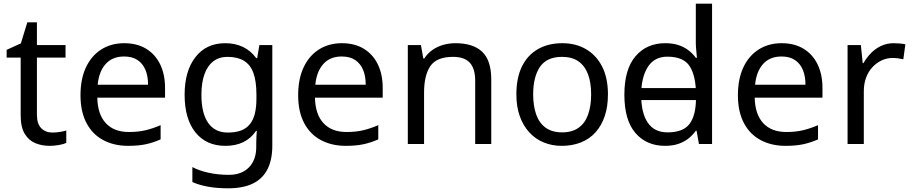

<svg xmlns="http://www.w3.org/2000/svg" viewBox="-20 -780 4939 1040"><path d="M264 -62Q284 -62 305 -65.5Q326 -69 339 -73V-6Q325 1 299 5.5Q273 10 249 10Q207 10 171.5 -4.5Q136 -19 114 -55Q92 -91 92 -156V-468H16V-510L93 -545L128 -659H180V-536H335V-468H180V-158Q180 -109 203.5 -85.5Q227 -62 264 -62Z M653 -546Q722 -546 771.5 -516Q821 -486 847.5 -431.5Q874 -377 874 -304V-251H507Q509 -160 553.5 -112.5Q598 -65 678 -65Q729 -65 768.5 -74.5Q808 -84 850 -102V-25Q809 -7 769 1.5Q729 10 674 10Q598 10 539.5 -21Q481 -52 448.5 -113.5Q416 -175 416 -264Q416 -352 445.5 -415Q475 -478 528.5 -512Q582 -546 653 -546ZM652 -474Q589 -474 552.5 -433.5Q516 -393 509 -321H782Q782 -367 768 -401Q754 -435 725.5 -454.5Q697 -474 652 -474Z M1200 -546Q1253 -546 1295.5 -526Q1338 -506 1368 -465H1373L1385 -536H1455V9Q1455 85 1429 136.5Q1403 188 1350 214Q1297 240 1215 240Q1157 240 1108.5 231.5Q1060 223 1022 206V125Q1060 145 1111 156Q1162 167 1220 167Q1289 167 1328.5 126.5Q1368 86 1368 16V-5Q1368 -17 1369 -39.5Q1370 -62 1371 -71H1367Q1339 -30 1297.5 -10Q1256 10 1201 10Q1097 10 1038.5 -63Q980 -136 980 -267Q980 -395 1038.5 -470.5Q1097 -546 1200 -546ZM1212 -472Q1167 -472 1135.5 -448Q1104 -424 1087.5 -378Q1071 -332 1071 -266Q1071 -167 1107.5 -114.5Q1144 -62 1214 -62Q1255 -62 1284 -72.5Q1313 -83 1332 -105.5Q1351 -128 1360 -163Q1369 -198 1369 -246V-267Q1369 -340 1352.5 -385Q1336 -430 1301 -451Q1266 -472 1212 -472Z M1832 -546Q1901 -546 1950.5 -516Q2000 -486 2026.5 -431.5Q2053 -377 2053 -304V-251H1686Q1688 -160 1732.5 -112.5Q1777 -65 1857 -65Q1908 -65 1947.5 -74.5Q1987 -84 2029 -102V-25Q1988 -7 1948 1.5Q1908 10 1853 10Q1777 10 1718.5 -21Q1660 -52 1627.5 -113.5Q1595 -175 1595 -264Q1595 -352 1624.5 -415Q1654 -478 1707.5 -512Q1761 -546 1832 -546ZM1831 -474Q1768 -474 1731.5 -433.5Q1695 -393 1688 -321H1961Q1961 -367 1947 -401Q1933 -435 1904.5 -454.5Q1876 -474 1831 -474Z M2447 -546Q2543 -546 2592 -499.5Q2641 -453 2641 -349V0H2554V-343Q2554 -408 2525 -440Q2496 -472 2434 -472Q2345 -472 2311 -422Q2277 -372 2277 -278V0H2189V-536H2260L2273 -463H2278Q2296 -491 2322.5 -509.5Q2349 -528 2381 -537Q2413 -546 2447 -546Z M3273 -269Q3273 -202 3255.5 -150.5Q3238 -99 3205.5 -63Q3173 -27 3126.5 -8.5Q3080 10 3023 10Q2970 10 2925 -8.5Q2880 -27 2847 -63Q2814 -99 2795.5 -150.5Q2777 -202 2777 -269Q2777 -358 2807 -419.5Q2837 -481 2893 -513.5Q2949 -546 3026 -546Q3099 -546 3154.5 -513.5Q3210 -481 3241.5 -419.5Q3273 -358 3273 -269ZM2868 -269Q2868 -206 2884.5 -159.5Q2901 -113 2936 -88Q2971 -63 3025 -63Q3079 -63 3114 -88Q3149 -113 3165.5 -159.5Q3182 -206 3182 -269Q3182 -333 3165 -378Q3148 -423 3113.5 -447.5Q3079 -472 3024 -472Q2942 -472 2905 -418Q2868 -364 2868 -269Z M3411 -238V-303H3787V-238ZM3582 10Q3482 10 3422 -59.5Q3362 -129 3362 -267Q3362 -405 3422.5 -475.5Q3483 -546 3583 -546Q3625 -546 3656 -535.5Q3687 -525 3710 -507Q3733 -489 3749 -467H3755Q3754 -480 3751.5 -505.5Q3749 -531 3749 -546V-760H3837V0H3766L3753 -72H3749Q3733 -49 3710 -30.5Q3687 -12 3655.5 -1Q3624 10 3582 10ZM3596 -63Q3681 -63 3715.5 -109.5Q3750 -156 3750 -250V-266Q3750 -366 3717 -419.5Q3684 -473 3595 -473Q3524 -473 3488.5 -416.5Q3453 -360 3453 -265Q3453 -169 3488.5 -116Q3524 -63 3596 -63Z M4214 -546Q4283 -546 4332.5 -516Q4382 -486 4408.5 -431.5Q4435 -377 4435 -304V-251H4068Q4070 -160 4114.5 -112.5Q4159 -65 4239 -65Q4290 -65 4329.5 -74.5Q4369 -84 4411 -102V-25Q4370 -7 4330 1.5Q4290 10 4235 10Q4159 10 4100.5 -21Q4042 -52 4009.5 -113.5Q3977 -175 3977 -264Q3977 -352 4006.5 -415Q4036 -478 4089.5 -512Q4143 -546 4214 -546ZM4213 -474Q4150 -474 4113.5 -433.5Q4077 -393 4070 -321H4343Q4343 -367 4329 -401Q4315 -435 4286.5 -454.5Q4258 -474 4213 -474Z M4821 -546Q4836 -546 4853.5 -544.5Q4871 -543 4884 -540L4873 -459Q4860 -462 4844.5 -464Q4829 -466 4815 -466Q4784 -466 4756 -453Q4728 -440 4706 -416.5Q4684 -393 4671.5 -360Q4659 -327 4659 -286V0H4571V-536H4643L4653 -438H4657Q4674 -468 4698 -492.5Q4722 -517 4753 -531.5Q4784 -546 4821 -546Z"/></svg>

Font: uoriya85
Style: Book
Weight: 400
Designer: Jelle Bosma - Monotype Design Team
Foundry: Monotype Imaging Inc.
Version: Version 2.003